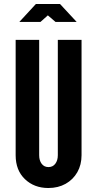

<svg xmlns="http://www.w3.org/2000/svg" viewBox="-20 -935 467 963"><path d="M222.5 8Q271.5 8 309 -13Q346.5 -34 367.8 -71.2Q389 -108.5 389 -156.5V-735H270V-156.5Q270 -130.5 257.5 -113.8Q245 -97 223 -97Q201.5 -97 189 -113.5Q176.5 -130 176.5 -156.5V-735H58.5V-156.5Q58.5 -81 105 -36.5Q151.5 8 222.5 8ZM77 -825H183L220 -858L258.5 -825H364.5L281 -915H160Z"/></svg>

Font: League Gothic SemiExpanded
Style: Regular
Weight: 400
Width: 6
Designer: The League of Moveable Type
Version: Version 1.600; ttfautohint (v1.8.3)